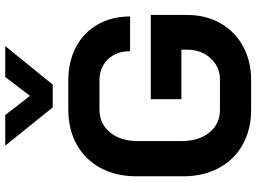

<svg xmlns="http://www.w3.org/2000/svg" viewBox="-146 -850 1003 752"><g transform="rotate(-90 356.0 -473.5)"><path d="M42 -258V-442Q42 -521 74.5 -581.5Q107 -642 166.5 -675Q226 -708 304 -708H416Q491 -708 548 -678Q605 -648 636.5 -593Q668 -538 668 -466H532Q532 -520 500 -553Q468 -586 416 -586H304Q248 -586 214 -544.5Q180 -503 180 -436V-264Q180 -197 213.5 -155.5Q247 -114 302 -114H420Q471 -114 504.5 -151Q538 -188 538 -243V-265H344V-385H674V-243Q674 -170 642 -113Q610 -56 552 -24Q494 8 420 8H302Q225 8 166 -25Q107 -58 74.5 -118.5Q42 -179 42 -258ZM162 -955H282L357 -858L431 -955H552L401 -769H312Z"/></g></svg>

Font: Stavian Bold
Style: Bold
Weight: 700
Version: Version 1.000; ttfautohint (v1.6)